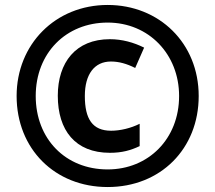

<svg xmlns="http://www.w3.org/2000/svg" viewBox="-20 -744 868 774"><path d="M414 10C627 10 781 -144 781 -357C781 -570 622 -724 414 -724C203 -724 47 -565 47 -357C47 -144 201 10 414 10ZM414 -61C244 -61 124 -184 124 -357C124 -530 246 -653 414 -653C580 -653 702 -525 702 -357C702 -184 578 -61 414 -61ZM423 -128C472 -128 507 -138 543 -155V-245C507 -227 464 -217 428 -217C353 -217 322 -264 322 -357C322 -445 361 -496 427 -496C460 -496 491 -487 525 -470L561 -552C519 -573 472 -586 423 -586C285 -586 213 -492 213 -358C213 -219 283 -128 423 -128Z"/></svg>

Font: Noto Sans Telugu ExtraBold
Style: Regular
Weight: 800
Designer: Jelle Bosma - Monotype Design Team
Foundry: Monotype Imaging Inc.
Version: Version 2.005